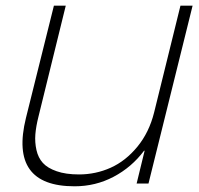

<svg xmlns="http://www.w3.org/2000/svg" viewBox="-20 -650 705 680"><path d="M662.1 -629.9 505.9 0H463.9L492.2 -116.2H490.2Q446.3 -57.6 382.3 -23.9Q318.4 9.8 244.1 9.8Q12.2 9.8 71.8 -231.9L170.9 -629.9H212.9L116.2 -236.8Q107.4 -201.7 105.2 -173.8Q103 -146 109.1 -118.7Q115.2 -91.3 131.8 -73Q148.4 -54.7 180.7 -43.5Q212.9 -32.2 259.8 -32.2Q318.8 -32.2 371.8 -55.9Q424.8 -79.6 466.6 -130.4Q508.3 -181.2 525.9 -252L619.1 -629.9Z"/></svg>

Font: Sinkin Sans 200 X Light Italic
Style: Regular
Weight: 200
Italic angle: -112°
Designer: Keith Bates
Foundry: K-Type
Version: Sinkin Sans (version 1.0)  by Keith Bates   •   © 2014   www